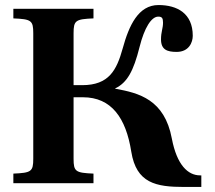

<svg xmlns="http://www.w3.org/2000/svg" viewBox="-20 -727 852 762"><path d="M33 0H351V-38C280 -41 272 -46 272 -97V-341H309C423 -341 480 -258 501 -125C521 0 599 15 711 15H779V-31H774C726 -31 682 -72 662 -177C633 -332 532 -358 437 -375V-376C485 -399 510 -445 534 -541C553 -617 581 -661 608 -661C623 -661 627 -655 627 -637C627 -614 619 -601 619 -571C619 -530 643 -521 681 -521C730 -521 745 -559 745 -585C745 -674 683 -707 609 -707C529 -707 492 -626 467 -535C443 -449 413 -389 306 -389H272V-595C272 -646 280 -651 351 -654V-692H33V-654C104 -651 112 -646 112 -595V-97C112 -46 104 -41 33 -38Z"/></svg>

Font: Heuristica
Style: Bold
Weight: 700
Version: Version 1.0.1